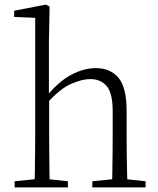

<svg xmlns="http://www.w3.org/2000/svg" viewBox="-20 -820 693 840"><path d="M44 0V-27L154 -38H174L277 -27V0ZM131 0Q132 -24 132.5 -64.5Q133 -105 133.5 -149Q134 -193 134 -226V-742L42 -746V-773L181 -800L197 -791L194 -637V-399L195 -387V-226Q195 -193 195.5 -149Q196 -105 196.5 -64.5Q197 -24 198 0ZM384 0V-27L493 -38H513L617 -27V0ZM470 0Q471 -24 471.5 -64Q472 -104 472.5 -148Q473 -192 473 -226V-334Q473 -412 447 -443Q421 -474 375 -474Q339 -474 291 -453Q243 -432 185 -368L170 -399H184Q237 -464 292 -493Q347 -522 399 -522Q463 -522 498.5 -479.5Q534 -437 534 -334V-226Q534 -192 534.5 -148Q535 -104 536 -64Q537 -24 538 0Z"/></svg>

Font: Noto Serif KR ExtraLight
Style: Regular
Weight: 200
Designer: Ryoko NISHIZUKA 西塚涼子 (kana & ideographs); Frank Grießhammer (Latin, Greek & Cyrillic); Wenlong ZHANG 张文龙 (bopomofo); San
Foundry: Adobe
Version: Version 2.002-H1;hotconv 1.1.0;makeotfexe 2.6.0